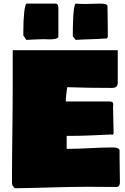

<svg xmlns="http://www.w3.org/2000/svg" viewBox="-20 -1003 678 1039"><path d="M106.4 -811.5C111.9 -803.6 117.1 -795.4 122.1 -787.1C153.3 -788.1 183.6 -791 214.8 -791C223.6 -791 236.3 -790 249 -790C270.5 -790 293 -793 295.9 -803.7V-960C295.9 -970.7 293 -980.5 284.2 -983.4H124C112.3 -983.4 106.4 -899.4 106.4 -841.8ZM374 -809.6V-806.6L389.6 -787.1C444.3 -791 497.1 -790 551.8 -794.9C551.8 -793.9 552.7 -793.9 553.7 -793.9C557.6 -793.9 561.5 -796.9 563.5 -805.7C563.5 -861.3 562.5 -916 561.5 -971.7C559.6 -982.4 537.1 -983.4 521.5 -983.4C489.3 -983.4 467.8 -981.4 441.4 -981.4C424.8 -981.4 407.2 -982.4 389.6 -983.4C375 -975.6 374 -855.5 374 -809.6ZM44.9 -17.6C44.9 -12.7 45.9 -6.8 46.9 0L60.5 15.6C190.4 14.6 319.3 7.8 451.2 7.8C504.9 7.8 557.6 8.8 609.4 8.8C625 8.8 628.9 -3.9 628.9 -15.6C628.9 -62.5 627 -107.4 627 -154.3V-191.4C623 -202.1 605.5 -205.1 589.8 -205.1C506.8 -205.1 426.8 -197.3 340.8 -197.3V-267.6H353.5C431.6 -267.6 504.9 -271.5 582 -275.4C583 -274.4 585 -273.4 586.9 -273.4C590.8 -273.4 593.8 -276.4 594.7 -283.2C594.7 -330.1 591.8 -375 591.8 -421.9C591.8 -426.8 592.8 -432.6 592.8 -437.5C592.8 -448.2 588.9 -454.1 568.4 -454.1H335.9C335.9 -480.5 340.8 -504.9 343.8 -531.2C421.9 -528.3 496.1 -527.3 574.2 -527.3H587.9C621.1 -527.3 617.2 -551.8 617.2 -571.3V-731.4H48.8V-529.3C48.8 -362.3 44.9 -203.1 44.9 -36.1Z"/></svg>

Font: Bowlby One SC
Style: Regular
Weight: 400
Width: 1
Version: Version 1.2